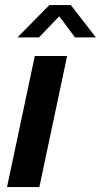

<svg xmlns="http://www.w3.org/2000/svg" viewBox="-20 -758 408 778"><path d="M8.5 0 121 -531H252L139.5 0ZM51 -606.5 180 -737.5H267L368.5 -606.5H284L220 -692L138 -606.5Z"/></svg>

Font: Epilogue SemiBold
Style: Italic
Weight: 600
Italic angle: -12°
Designer: Tyler Finck
Foundry: Etcetera Type Co
Version: Version 2.111; ttfautohint (v1.8.3)